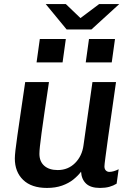

<svg xmlns="http://www.w3.org/2000/svg" viewBox="-20 -915 640 945"><path d="M211 10Q135 10 94 -29.5Q53 -69 53 -135Q53 -148 56 -175.5Q59 -203 65.5 -247.5Q72 -292 81.5 -357.5Q91 -423 104 -511H221Q208 -424 199 -362.5Q190 -301 184.5 -260Q179 -219 176.5 -195Q174 -171 174 -158Q174 -120 198 -99Q222 -78 264 -78Q315 -78 349.5 -112.5Q384 -147 391 -200L435 -511H551Q541 -438 530.5 -367Q520 -296 512 -237.5Q504 -179 499 -141.5Q494 -104 494 -96Q494 -83 501 -76Q508 -69 518 -69Q538 -69 564 -82L554 -11Q538 -1 518 4.5Q498 10 472 10Q426 10 403.5 -11.5Q381 -33 379 -70Q364 -50 341 -31.5Q318 -13 285.5 -1.5Q253 10 211 10ZM308 -770 205 -895H304L376 -826L468 -895H567L430 -770ZM160 -608 176 -723H304L288 -608ZM402 -608 418 -723H546L530 -608Z"/></svg>

Font: Chivo Mono Medium Medium
Style: Italic
Weight: 500
Italic angle: -8.05°
Monospace: yes
Version: Version 1.008